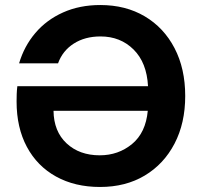

<svg xmlns="http://www.w3.org/2000/svg" viewBox="-20 -732 803 764"><path d="M378 12Q278 12 203 -29.5Q128 -71 87 -147.5Q46 -224 46 -328Q46 -342 46.5 -357.5Q47 -373 49 -389H569Q564 -483 511.5 -535Q459 -587 380 -587Q318 -587 273.5 -558.5Q229 -530 211 -480H56Q76 -548 120.5 -600.5Q165 -653 231 -682.5Q297 -712 379 -712Q480 -712 556 -667Q632 -622 674.5 -540.5Q717 -459 717 -350Q717 -242 674.5 -160.5Q632 -79 556 -33.5Q480 12 378 12ZM377 -114Q451 -114 505.5 -159Q560 -204 568 -291H193Q194 -209 245 -161.5Q296 -114 377 -114Z"/></svg>

Font: DM Sans
Style: Bold
Weight: 700
Designer: Colophon Foundry, Jonny Pinhorn
Foundry: Colophon Foundry
Version: Version 4.004; ttfautohint (v1.8.4.7-5d5b)